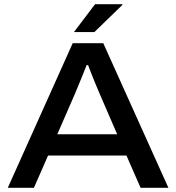

<svg xmlns="http://www.w3.org/2000/svg" viewBox="-20 -891 836 911"><path d="M331 -739 431 -871H560L561 -868L428 -739ZM17 0 325 -686H470L779 0H647L580 -153H208L141 0ZM252 -254H536L452 -448Q446 -462 435 -488.5Q424 -515 413.5 -541.5Q403 -568 398 -582H391Q383 -562 372.5 -535.5Q362 -509 352 -485.5Q342 -462 336 -447Z"/></svg>

Font: Archivo SemiExpanded Medium
Style: Regular
Weight: 500
Width: 6
Designer: Hector Gatti
Foundry: Omnibus-Type
Version: Version 2.001; ttfautohint (v1.8.3)